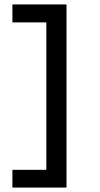

<svg xmlns="http://www.w3.org/2000/svg" viewBox="-20 -736 453 866"><path d="M280 -716H36V-635H189V30H36V110H280Z"/></svg>

Font: Uncut Sans Medium
Style: Regular
Weight: 500
Designer: Kasper Nordkvist
Foundry: UNCUT.wtf
Version: Version 1.304;Glyphs 3.2 (3246)